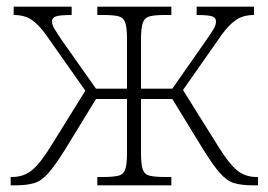

<svg xmlns="http://www.w3.org/2000/svg" viewBox="-20 -556 805 576"><path d="M12 0V-25H16Q51 -25 76 -45.5Q101 -66 133 -118L236 -284L117 -453Q96 -482 75 -496.5Q54 -511 21 -511V-536H195V-511Q158 -511 147 -506.5Q136 -502 136 -492Q136 -482 142.5 -471Q149 -460 165 -436L268 -290H361V-438Q361 -472 356 -487.5Q351 -503 336 -507Q321 -511 290 -511H272V-536H494V-511H474Q444 -511 429 -507Q414 -503 408.5 -487.5Q403 -472 403 -438V-290H497L599 -436Q616 -460 622 -471Q628 -482 628 -492Q628 -502 617.5 -506.5Q607 -511 570 -511V-536H742V-511Q710 -511 688.5 -496.5Q667 -482 646 -453L529 -286L634 -118Q666 -66 690.5 -45.5Q715 -25 750 -25H754V0H740Q705 0 683 -6.5Q661 -13 640.5 -36Q620 -59 590 -107L497 -259H403V-98Q403 -64 408 -48.5Q413 -33 428.5 -29Q444 -25 476 -25H494V0H272V-25H289Q320 -25 335.5 -29Q351 -33 356 -48.5Q361 -64 361 -98V-259H268L175 -107Q145 -59 124.5 -36Q104 -13 82 -6.5Q60 0 26 0Z"/></svg>

Font: Noto Serif ExtraLight
Style: Regular
Weight: 200
Designer: Monotype Design Team
Foundry: Monotype Imaging Inc.
Version: Version 2.015; ttfautohint (v1.8.4.7-5d5b)